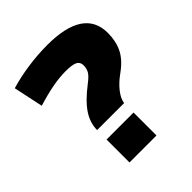

<svg xmlns="http://www.w3.org/2000/svg" viewBox="-202 -873 1006 1006"><g transform="rotate(-45 301.5 -370.0)"><path d="M316 -446Q349 -471 359 -489Q369 -507 369 -530Q369 -555 349 -565Q329 -575 279 -575Q192 -575 64 -535L29 -700Q92 -719 165.5 -729.5Q239 -740 309 -740Q579 -740 579 -560Q579 -499 556 -452.5Q533 -406 476 -365Q434 -335 408.5 -302Q383 -269 379 -240H179Q179 -293 211.5 -342Q244 -391 316 -446ZM179 -170H379V0H179Z"/></g></svg>

Font: Enso Black
Style: Regular
Weight: 900
Designer: Coji Morishita
Foundry: UNDERFOREST DESIGN
Version: Version 1.000